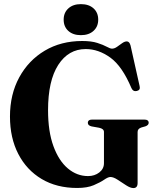

<svg xmlns="http://www.w3.org/2000/svg" viewBox="-20 -918 781 953"><path d="M663 -9.5Q663 15.5 642 15.5Q627.5 15.5 606.2 1.8Q585 -12 564 -25.8Q543 -39.5 528 -39.5Q516.5 -39.5 497 -26Q477.5 -12.5 445.2 1.2Q413 15 363 15Q261.5 15 186.8 -29.5Q112 -74 70.8 -153.8Q29.5 -233.5 29.5 -339.5Q29.5 -449.5 75.5 -534Q121.5 -618.5 202.2 -666.5Q283 -714.5 388 -714.5Q433.5 -714.5 463 -705Q492.5 -695.5 509.8 -686Q527 -676.5 536 -676.5Q548 -676.5 560.8 -685.5Q573.5 -694.5 586 -703.5Q598.5 -712.5 609.5 -712.5Q622.5 -712.5 628 -692L673 -490.5Q678 -471 659.5 -466.5Q641 -462 632.5 -480.5Q586.5 -589.5 527.8 -632Q469 -674.5 405.5 -674.5Q320 -674.5 269.2 -596Q218.5 -517.5 218.5 -371Q218.5 -265.5 245.2 -192.5Q272 -119.5 317 -81.8Q362 -44 417 -44Q449.5 -44 472.8 -62Q496 -80 496 -108V-263Q496 -279 471.5 -284L435 -290.5Q416 -295 416 -308Q416 -324.5 438 -324.5H695.5Q718 -324.5 718 -308.5Q718 -297 702 -291L682.5 -285.5Q663 -279.5 663 -263ZM381.5 -743.5Q342.5 -743.5 319.2 -764.5Q296 -785.5 296 -820.5Q296 -855 319.2 -876.2Q342.5 -897.5 381.5 -897.5Q421 -897.5 444.2 -876.5Q467.5 -855.5 467.5 -820.5Q467.5 -786 444.2 -764.8Q421 -743.5 381.5 -743.5Z"/></svg>

Font: Fraunces 72pt S000
Style: Bold
Weight: 700
Version: Version 1.000; ttfautohint (v1.8.3)